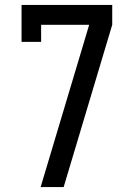

<svg xmlns="http://www.w3.org/2000/svg" viewBox="-20 -755 540 775"><path d="M144 0 191 -157 340 -655H146V-586H67V-735H433V-655L237 0Z"/></svg>

Font: Iosevka Slab Medium
Style: Regular
Weight: 500
Monospace: yes
Designer: Belleve Invis
Foundry: Belleve Invis
Version: Version 11.1.1; ttfautohint (v1.8.3)